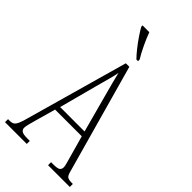

<svg xmlns="http://www.w3.org/2000/svg" viewBox="-283 -1005 1079 1079"><g transform="rotate(45 256.5 -465.5)"><path d="M-1 0V-24H13Q30 -24 39.5 -30.5Q49 -37 57 -54.5Q65 -72 74 -107L245 -714H273L455 -62Q461 -38 471 -31Q481 -24 506 -24H514V0H341V-24H361Q392 -24 402 -31.5Q412 -39 412 -55Q412 -63 407 -81Q402 -99 397 -117L360 -249H148L115 -132Q110 -113 103.5 -89.5Q97 -66 97 -54Q97 -40 108 -32Q119 -24 150 -24H172V0ZM158 -279H352L295 -490Q280 -545 270 -583Q260 -621 254 -647Q250 -621 239.5 -584Q229 -547 218 -505ZM272 -771Q254 -789 231.5 -817.5Q209 -846 189.5 -875Q170 -904 161 -921V-931H215Q227 -897 247 -855Q267 -813 285 -784V-771Z"/></g></svg>

Font: Noto Serif ExtraCondensed ExtraLight
Style: Regular
Weight: 200
Width: 2
Designer: Monotype Design Team
Foundry: Monotype Imaging Inc.
Version: Version 2.015